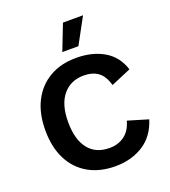

<svg xmlns="http://www.w3.org/2000/svg" viewBox="-159 -1007 1002 1132"><g transform="rotate(-20 341.5 -441.0)"><path d="M651 -182Q621 -85 546 -37.5Q471 10 371 10Q273 10 201.5 -31Q130 -72 91.5 -148Q53 -224 53 -330Q53 -436 92 -512Q131 -588 202 -629Q273 -670 369 -670Q470 -670 542.5 -627.5Q615 -585 642 -499L517 -446Q500 -506 465 -531.5Q430 -557 375 -557Q293 -557 244.5 -498.5Q196 -440 196 -330Q196 -221 242 -162Q288 -103 375 -103Q429 -103 468.5 -132Q508 -161 524 -220ZM368 -892H494L406 -730H305Z"/></g></svg>

Font: Work Sans SemiBold
Style: Regular
Weight: 600
Designer: Wei Huang
Foundry: Wei Huang
Version: Version 2.010; ttfautohint (v1.8.3)